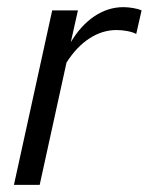

<svg xmlns="http://www.w3.org/2000/svg" viewBox="-20 -517 416 537"><path d="M19 0 126 -488H198L178 -399Q206 -446 244 -471.5Q282 -497 325 -497Q338 -497 352.5 -494.5Q367 -492 376 -488L361 -422Q352 -427 336.5 -430Q321 -433 306 -433Q266 -433 230 -409.5Q194 -386 166 -342L91 0Z"/></svg>

Font: Red Hat Text
Style: Italic
Weight: 400
Italic angle: -12°
Designer: Pentagram / MCKL
Foundry: Pentagram / MCKL
Version: Version 1.005; Red Hat Text Italic